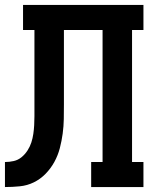

<svg xmlns="http://www.w3.org/2000/svg" viewBox="-20 -755 640 775"><path d="M0 0V-101Q18 -101 35.5 -105Q53 -109 67 -120.5Q81 -132 91 -147.5Q101 -163 106.5 -180Q112 -197 114.5 -214.5Q117 -232 118 -250Q119 -268 119 -286Q119 -304 119 -322V-634H73V-735H559V-634H513V-101H559V0H348V-101H394V-634H238V-334Q238 -304 237.5 -274.5Q237 -245 233 -215.5Q229 -186 221.5 -157Q214 -128 199.5 -101.5Q185 -75 164 -53.5Q143 -32 116.5 -19Q90 -6 60 -3Q30 0 0 0Z"/></svg>

Font: Iosevka Plex Etoile
Style: Bold
Weight: 700
Designer: Belleve Invis
Foundry: Belleve Invis
Version: Version 25.1.1; ttfautohint (v1.8.4)